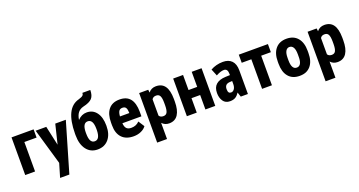

<svg xmlns="http://www.w3.org/2000/svg" viewBox="-49 -1550 4728 2531"><g transform="rotate(-20 2315.0 -284.0)"><path d="M359.4 -413.1H188V0H49.8V-528.3H359.4Z M598.6 192.9H468.8L525.4 2L379.9 -498L378.4 -502H382.8H524.9H527.8L528.3 -499.5L587.4 -230L653.3 -499.5L653.8 -502H656.2H797.4H801.8L800.8 -498Z M1064.9 -384.3Q994.1 -384.3 991.7 -259.8V-241.7Q991.7 -168.9 1010.5 -136.7Q1029.3 -104.5 1065.4 -104.5Q1137.2 -104.5 1139.6 -231.9V-252Q1139.6 -384.3 1064.9 -384.3ZM1092.3 -499Q1177.7 -499 1227.8 -431.9Q1277.8 -364.7 1277.8 -249V-241.7Q1277.8 -126.5 1220.7 -58.1Q1163.6 10.3 1065.4 10.3Q966.8 10.3 909.9 -64Q853 -138.2 853 -267.6V-289.6Q854 -466.3 903.8 -568.6Q953.6 -670.9 1053.7 -696.8Q1101.6 -711.4 1115.2 -724.9Q1128.9 -738.3 1128.9 -760.7H1239.3Q1239.3 -682.6 1204.1 -644.3Q1168.9 -606 1078.6 -585.9Q1028.3 -573.2 1001 -537.8Q973.6 -502.4 964.4 -439.9Q1019.5 -499 1092.3 -499Z M1487.8 -298.8H1618.7V-307.6Q1617.7 -351.6 1603.5 -374Q1589.8 -395.5 1555.9 -395.5Q1522 -395.5 1506.6 -372.6Q1491.2 -349.6 1487.8 -298.8ZM1674.3 -11.7Q1627.9 9.3 1570.8 9.3Q1463.9 9.3 1406.5 -51.3Q1349.1 -111.8 1349.1 -224.1V-263.2Q1349.1 -381.8 1401.9 -446.3Q1454.6 -511.2 1556.6 -511.2Q1655.8 -511.2 1704.6 -450.2Q1752.9 -389.6 1753.9 -270.5V-207V-203.6H1751H1486.8Q1490.2 -153.3 1511.7 -129.9Q1533.7 -106 1579.6 -106.4Q1646 -106.4 1689 -150.4L1691.9 -153.3L1694.3 -149.9L1745.6 -70.3L1747.1 -68.4L1745.6 -66.9Q1733.4 -49.8 1715.6 -35.9Q1697.8 -22 1674.3 -11.7Z M2097.2 -235.4V-267.6Q2097.2 -337.9 2080.6 -367.2Q2064.9 -395 2026.9 -394.5Q1986.8 -394.5 1968.8 -363.8V-135.7Q1986.3 -106.4 2027.8 -106.4Q2066.4 -106.4 2081.5 -136.7Q2097.2 -168 2097.2 -235.4ZM2234.4 -273.4V-235.4Q2234.4 -117.7 2193.4 -54.7Q2151.9 9.3 2068.4 9.3Q2007.3 9.3 1968.8 -34.2V189.9V192.9H1965.3H1834H1830.6V189.9V-498.5V-502H1834H1955.1H1958L1958.5 -499L1962.4 -461.4Q2002 -511.2 2067.4 -511.2Q2150.9 -511.2 2192.4 -452.1Q2233.4 -393.6 2234.4 -273.4Z M2715.8 0H2577.6V-202.6H2456.1V0H2317.4V-528.3H2456.1V-316.9H2577.6V-528.3H2715.8Z M3037.1 -190.9V-231.9L3004.9 -230Q2966.3 -228 2948.7 -209.2Q2931.2 -190.4 2931.2 -155.3Q2931.2 -122.6 2941.9 -108.4Q2952.6 -94.7 2973.1 -94.7Q3000.5 -94.7 3018.6 -120.1Q3037.1 -145.5 3037.1 -190.9ZM2914.6 -499.5Q2958 -511.2 3006.8 -511.2Q3085.9 -511.2 3129.9 -466.3Q3173.8 -420.9 3173.8 -331.5V-3.4V0H3169.9H3076.2H3073.7L3072.8 -2.4L3052.2 -64.5Q3027.8 -27.3 3000 -9.8Q2970.2 9.3 2921.9 9.3Q2921.4 9.3 2920.9 9.3Q2920.9 9.3 2920.4 9.3Q2857.9 9.3 2826.2 -37.1Q2810.5 -60.1 2802.7 -88.4Q2794.9 -116.7 2794.9 -150.4Q2794.9 -229.5 2840.8 -269.5Q2886.7 -309.6 2973.6 -313L3036.1 -315.4V-331.1Q3036.1 -406.2 2983.9 -406.2Q2937.5 -406.2 2876 -372.1L2872.6 -370.1L2871.1 -374L2834.5 -463.4L2833 -466.3L2835.9 -467.8Q2871.6 -488.3 2914.6 -499.5Z M3646.5 -414.6H3510.7V0H3372.6V-414.6H3237.8V-528.3H3646.5Z M3827.6 -266.6V-234.9Q3827.6 -106.4 3899.4 -106.4Q3965.3 -106.4 3970.7 -212.9L3971.2 -266.6Q3971.2 -333 3951.7 -364.7Q3932.6 -395.5 3898.4 -395.5Q3865.7 -395.5 3847.2 -364.7Q3827.6 -333 3827.6 -266.6ZM3689.5 -235.4V-267.1Q3689.5 -380.9 3743.7 -445.8Q3798.3 -511.2 3898.4 -511.2Q3999 -511.2 4054.2 -445.8Q4108.9 -380.9 4108.4 -266.1V-234.4Q4108.4 -120.1 4054.7 -55.7Q4027.3 -23.4 3989.3 -6.8Q3950.2 9.3 3899.4 9.3Q3797.9 9.3 3743.7 -55.7Q3716.3 -87.9 3702.9 -133.1Q3689.5 -178.2 3689.5 -235.4Z M4460 -235.4V-267.6Q4460 -337.9 4443.4 -367.2Q4427.7 -395 4389.6 -394.5Q4349.6 -394.5 4331.5 -363.8V-135.7Q4349.1 -106.4 4390.6 -106.4Q4429.2 -106.4 4444.3 -136.7Q4460 -168 4460 -235.4ZM4597.2 -273.4V-235.4Q4597.2 -117.7 4556.2 -54.7Q4514.6 9.3 4431.2 9.3Q4370.1 9.3 4331.5 -34.2V189.9V192.9H4328.1H4196.8H4193.4V189.9V-498.5V-502H4196.8H4317.9H4320.8L4321.3 -499L4325.2 -461.4Q4364.7 -511.2 4430.2 -511.2Q4513.7 -511.2 4555.2 -452.1Q4596.2 -393.6 4597.2 -273.4Z"/></g></svg>

Font: MAUL Condensed Bold
Style: Condensed Bold
Weight: 700
Designer: MAUL
Version: Version 1.0; 2020; ttfautohint (v1.8.3)